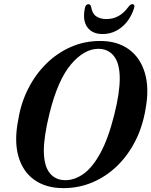

<svg xmlns="http://www.w3.org/2000/svg" viewBox="-20 -912 743 942"><path d="M471.5 -711Q556 -711 612.5 -669.8Q669 -628.5 691 -553.2Q713 -478 694 -376.5Q680 -291.5 644 -220.5Q608 -149.5 554.5 -97.8Q501 -46 434 -17.5Q367 11 291 11Q205.5 11 148.2 -29.8Q91 -70.5 69.8 -146.8Q48.5 -223 70.5 -329.5Q83.5 -408.5 118.8 -477.8Q154 -547 206.8 -599.2Q259.5 -651.5 326.8 -681.2Q394 -711 471.5 -711ZM300.5 -28Q346 -28 389.8 -59Q433.5 -90 472.2 -160.5Q511 -231 540.5 -348.5Q554.5 -404.5 561 -448.5Q567.5 -492.5 567.5 -526Q567.5 -600.5 539.2 -636.5Q511 -672.5 462.5 -672.5Q393 -672.5 328.2 -596Q263.5 -519.5 223 -356Q208.5 -297 201.8 -251.8Q195 -206.5 195 -173Q195.5 -98.5 223.8 -63.2Q252 -28 300.5 -28ZM502.5 -818.5Q567.5 -818.5 610.5 -879Q620.5 -891.5 629 -891.5Q644.5 -891.5 637 -869.5Q617 -810.5 575.8 -777.8Q534.5 -745 483.5 -745Q433 -745 408.8 -778Q384.5 -811 396 -870Q399.5 -891.5 414.5 -891.5Q423.5 -891.5 427 -879Q432 -846.5 451.2 -832.5Q470.5 -818.5 502.5 -818.5Z"/></svg>

Font: Fraunces 144pt Soft SemiBold
Style: Italic
Weight: 600
Italic angle: -16°
Version: Version 1.000;[b76b70a41]